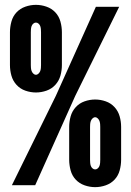

<svg xmlns="http://www.w3.org/2000/svg" viewBox="-20 -763 540 791"><path d="M128 -382Q106 -382 84.5 -389.5Q63 -397 48 -413.5Q33 -430 27 -451.5Q21 -473 21 -495V-630Q21 -652 27 -674Q33 -696 48 -712Q63 -728 84.5 -735.5Q106 -743 128 -743Q150 -743 171.5 -735.5Q193 -728 208 -712Q223 -696 229 -674Q235 -652 235 -630V-495Q235 -473 229 -451.5Q223 -430 208 -413.5Q193 -397 171.5 -389.5Q150 -382 128 -382ZM29 0 210 -368 375 -735H471L290 -368L125 0ZM128 -455Q134 -455 139 -460Q144 -465 146 -471Q148 -477 148.5 -483Q149 -489 149 -495V-630Q149 -636 148.5 -642.5Q148 -649 146 -655Q144 -661 139 -665.5Q134 -670 128 -670Q122 -670 117 -665.5Q112 -661 110 -655Q108 -649 107.5 -642.5Q107 -636 107 -630V-495Q107 -489 107.5 -483Q108 -477 110 -471Q112 -465 117 -460Q122 -455 128 -455ZM372 8Q350 8 328.5 0.5Q307 -7 292 -23Q277 -39 271 -61Q265 -83 265 -105V-240Q265 -262 271 -283.5Q277 -305 292 -321.5Q307 -338 328.5 -345.5Q350 -353 372 -353Q394 -353 415.5 -345.5Q437 -338 452 -321.5Q467 -305 473 -283.5Q479 -262 479 -240V-105Q479 -83 473 -61Q467 -39 452 -23Q437 -7 415.5 0.5Q394 8 372 8ZM372 -65Q378 -65 383 -69.5Q388 -74 390 -80Q392 -86 392.5 -92.5Q393 -99 393 -105V-240Q393 -246 392.5 -252Q392 -258 390 -264Q388 -270 383 -275Q378 -280 372 -280Q366 -280 361 -275Q356 -270 354 -264Q352 -258 351.5 -252Q351 -246 351 -240V-105Q351 -99 351.5 -92.5Q352 -86 354 -80Q356 -74 361 -69.5Q366 -65 372 -65Z"/></svg>

Font: Iosevka SS18 Extrabold
Style: Regular
Weight: 800
Monospace: yes
Designer: Belleve Invis
Foundry: Belleve Invis
Version: Version 25.1.1; ttfautohint (v1.8.4)